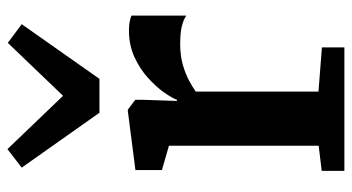

<svg xmlns="http://www.w3.org/2000/svg" viewBox="-230 -694 924 504"><g transform="rotate(-90 232.0 -442.0)"><path d="M35.5 0V-59.5L101.5 -67.5V-460.5L37.5 -479V-548.5L193 -568.5H196L222 -549V-527L219 -439.5H222Q226.5 -452 241 -472.8Q255.5 -493.5 279 -515Q302.5 -536.5 334 -551Q365.5 -565.5 404 -565.5Q418 -565.5 427.8 -563.5Q437.5 -561.5 443 -559V-415Q433.5 -422 415.8 -426.5Q398 -431 369 -431Q337 -431 312.8 -423.8Q288.5 -416.5 271.5 -407.2Q254.5 -398 243.5 -390V-68L359.5 -59V0ZM188 -643 44 -847 92.5 -884.5 232.5 -738.5 371.5 -883.5 420.5 -847 277 -643Z"/></g></svg>

Font: Merriweather Light 18pt
Style: Bold
Weight: 700
Version: Version 2.100